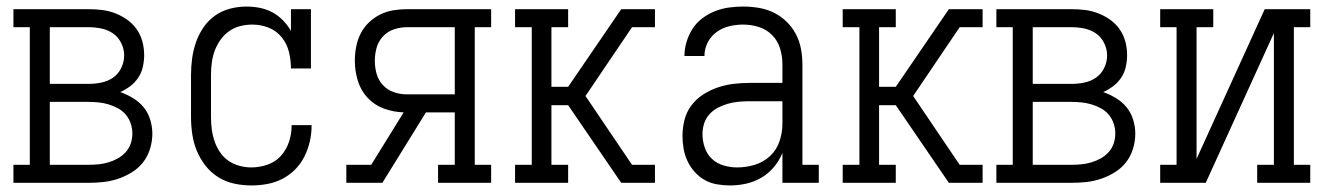

<svg xmlns="http://www.w3.org/2000/svg" viewBox="-20 -558 4040 586"><path d="M21 0V-55H71V-475H21V-530H250Q271 -530 291.5 -527.5Q312 -525 331.5 -517.5Q351 -510 368 -498Q385 -486 397 -469Q409 -452 414.5 -431.5Q420 -411 420 -390Q420 -372 416 -354Q412 -336 402 -321Q392 -306 377.5 -295Q363 -284 347 -277Q367 -270 386 -258.5Q405 -247 418.5 -230.5Q432 -214 438.5 -192.5Q445 -171 445 -150Q445 -127 438 -104Q431 -81 417 -63Q403 -45 383 -32.5Q363 -20 341 -12.5Q319 -5 296 -2.5Q273 0 250 0ZM250 -302Q270 -302 289.5 -306Q309 -310 325 -321Q341 -332 350 -350.5Q359 -369 359 -389Q359 -408 350 -426.5Q341 -445 325 -456Q309 -467 289.5 -471Q270 -475 250 -475H132V-302ZM250 -55Q265 -55 280.5 -56.5Q296 -58 311 -62.5Q326 -67 339.5 -74.5Q353 -82 363.5 -93.5Q374 -105 379 -120Q384 -135 384 -151Q384 -166 379 -181Q374 -196 364 -208Q354 -220 340 -227.5Q326 -235 311 -239.5Q296 -244 280.5 -245.5Q265 -247 250 -247H132V-55Z M747 8Q721 8 695 2.5Q669 -3 646.5 -17Q624 -31 607.5 -52Q591 -73 581 -97Q571 -121 567 -147.5Q563 -174 563 -200V-330Q563 -355 566.5 -380.5Q570 -406 578.5 -430Q587 -454 601.5 -475Q616 -496 636.5 -510.5Q657 -525 682 -531.5Q707 -538 732 -538Q753 -538 773 -534Q793 -530 811 -520.5Q829 -511 843.5 -496Q858 -481 868 -464V-530H929V-349H868Q868 -374 862 -399Q856 -424 840 -444Q824 -464 800 -473.5Q776 -483 750 -483Q732 -483 713.5 -478.5Q695 -474 679.5 -463Q664 -452 653 -436.5Q642 -421 635.5 -403.5Q629 -386 626.5 -367.5Q624 -349 624 -330V-200Q624 -181 626.5 -162.5Q629 -144 635 -126.5Q641 -109 651.5 -93.5Q662 -78 677 -67.5Q692 -57 710.5 -52Q729 -47 747 -47Q772 -47 796.5 -55.5Q821 -64 837.5 -82.5Q854 -101 862 -125Q870 -149 870 -174Q870 -175 870 -175Q870 -175 870 -176H931Q931 -175 931 -174.5Q931 -174 931 -174Q931 -150 925.5 -126Q920 -102 909 -80Q898 -58 880.5 -40.5Q863 -23 841.5 -12Q820 -1 796 3.5Q772 8 747 8Z M1037 0V-55H1113L1212 -215Q1181 -216 1152 -226.5Q1123 -237 1102 -259.5Q1081 -282 1072 -312Q1063 -342 1063 -372Q1063 -394 1067 -415Q1071 -436 1080.5 -455Q1090 -474 1105.5 -489Q1121 -504 1140 -513.5Q1159 -523 1180 -526.5Q1201 -530 1222 -530H1479V-475H1429V-55H1479V0H1317V-55H1368V-215H1280L1147 0ZM1222 -270H1368V-475H1222Q1202 -475 1182.5 -468.5Q1163 -462 1149 -447Q1135 -432 1129.5 -412.5Q1124 -393 1124 -372Q1124 -352 1129.5 -332.5Q1135 -313 1149 -298Q1163 -283 1182.5 -276.5Q1202 -270 1222 -270Z M1552 0V-55H1603V-475H1552V-530H1714V-475H1663V-293H1714L1876 -530H1979V-475H1909L1767 -265L1909 -55H1979V0H1876L1714 -237H1663V-55H1714V0Z M2208 8Q2188 8 2168 4.5Q2148 1 2131 -8.5Q2114 -18 2100.5 -33Q2087 -48 2078.5 -66Q2070 -84 2066.5 -103.5Q2063 -123 2063 -143Q2063 -167 2069 -191.5Q2075 -216 2090 -236Q2105 -256 2126 -269.5Q2147 -283 2170.5 -291Q2194 -299 2218.5 -302Q2243 -305 2268 -305H2368V-362Q2368 -386 2361 -409.5Q2354 -433 2337 -450.5Q2320 -468 2296.5 -475.5Q2273 -483 2248 -483Q2227 -483 2206 -478Q2185 -473 2167.5 -460.5Q2150 -448 2140 -428.5Q2130 -409 2130 -387H2069Q2069 -409 2075.5 -430.5Q2082 -452 2094 -470.5Q2106 -489 2124 -502.5Q2142 -516 2162.5 -524Q2183 -532 2204.5 -535Q2226 -538 2248 -538Q2272 -538 2296 -534Q2320 -530 2341.5 -519.5Q2363 -509 2380.5 -492Q2398 -475 2409 -454Q2420 -433 2424.5 -409.5Q2429 -386 2429 -362V-55H2479V0H2368V-91Q2358 -67 2341.5 -47.5Q2325 -28 2303.5 -15.5Q2282 -3 2257.5 2.5Q2233 8 2208 8ZM2230 -47Q2257 -47 2283.5 -55Q2310 -63 2330 -81.5Q2350 -100 2359 -126.5Q2368 -153 2368 -180V-249H2268Q2251 -249 2234.5 -247.5Q2218 -246 2202 -241.5Q2186 -237 2171.5 -229.5Q2157 -222 2145.5 -209.5Q2134 -197 2129 -181Q2124 -165 2124 -149Q2124 -128 2131 -107.5Q2138 -87 2153 -73Q2168 -59 2188.5 -53Q2209 -47 2230 -47Z M2552 0V-55H2603V-475H2552V-530H2714V-475H2663V-293H2714L2876 -530H2979V-475H2909L2767 -265L2909 -55H2979V0H2876L2714 -237H2663V-55H2714V0Z M3021 0V-55H3071V-475H3021V-530H3250Q3271 -530 3291.5 -527.5Q3312 -525 3331.5 -517.5Q3351 -510 3368 -498Q3385 -486 3397 -469Q3409 -452 3414.5 -431.5Q3420 -411 3420 -390Q3420 -372 3416 -354Q3412 -336 3402 -321Q3392 -306 3377.5 -295Q3363 -284 3347 -277Q3367 -270 3386 -258.5Q3405 -247 3418.5 -230.5Q3432 -214 3438.5 -192.5Q3445 -171 3445 -150Q3445 -127 3438 -104Q3431 -81 3417 -63Q3403 -45 3383 -32.5Q3363 -20 3341 -12.5Q3319 -5 3296 -2.5Q3273 0 3250 0ZM3250 -302Q3270 -302 3289.5 -306Q3309 -310 3325 -321Q3341 -332 3350 -350.5Q3359 -369 3359 -389Q3359 -408 3350 -426.5Q3341 -445 3325 -456Q3309 -467 3289.5 -471Q3270 -475 3250 -475H3132V-302ZM3250 -55Q3265 -55 3280.5 -56.5Q3296 -58 3311 -62.5Q3326 -67 3339.5 -74.5Q3353 -82 3363.5 -93.5Q3374 -105 3379 -120Q3384 -135 3384 -151Q3384 -166 3379 -181Q3374 -196 3364 -208Q3354 -220 3340 -227.5Q3326 -235 3311 -239.5Q3296 -244 3280.5 -245.5Q3265 -247 3250 -247H3132V-55Z M3521 0V-55H3571V-475H3521V-530H3683V-475H3632V-73L3840 -530H3979V-475H3929V-55H3979V0H3817V-55H3868V-457L3660 0Z"/></svg>

Font: Iosevka Slab Light
Style: Regular
Weight: 300
Monospace: yes
Designer: Belleve Invis
Foundry: Belleve Invis
Version: Version 11.1.0; ttfautohint (v1.8.3)